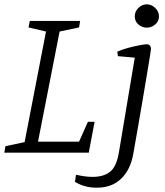

<svg xmlns="http://www.w3.org/2000/svg" viewBox="-26 -707 766 889"><path d="M-6 0 -1 -30 88 -49 187 -561 106 -580 112 -610H345L340 -580L250 -561L150 -51H340L381 -143H412L385 0ZM423 162Q393 162 370.5 156Q348 150 335.5 143Q323 136 321 135L326 102Q343 106 363 109Q383 112 403 112Q454 112 484 88Q514 64 525 -4L598 -440L520 -447L517 -468Q540 -478 568 -485.5Q596 -493 620 -497.5Q644 -502 653 -502Q673 -502 673 -479Q673 -477 668 -445Q663 -413 654 -360.5Q645 -308 634.5 -244.5Q624 -181 612.5 -116Q601 -51 591 6Q578 79 535 120.5Q492 162 423 162ZM654 -579Q632 -579 615 -593.5Q598 -608 598 -631Q598 -654 615 -670.5Q632 -687 654 -687Q675 -687 692.5 -670.5Q710 -654 710 -631Q710 -608 692.5 -593.5Q675 -579 654 -579Z"/></svg>

Font: Manuale Light
Style: Italic
Weight: 300
Italic angle: -11°
Version: Version 1.002